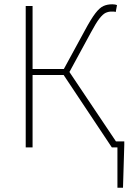

<svg xmlns="http://www.w3.org/2000/svg" viewBox="-20 -688 636 896"><path d="M528 188V0H504V-28H560V-12L554 188ZM100 0V-660H132V-366H278L376 -546Q405 -600 425 -626Q445 -652 463 -660Q481 -668 504 -668Q510 -668 516 -667Q522 -666 526 -664L520 -632Q514 -634 509.5 -634Q505 -634 500 -634Q486 -634 473 -628Q460 -622 444 -601.5Q428 -581 404 -536L304 -352L540 0H502L277 -338H132V0Z"/></svg>

Font: Source Sans Variable
Style: Regular
Weight: 200
Designer: Paul D. Hunt
Foundry: Adobe Systems Incorporated
Version: Version 3.006;hotconv 1.0.111;makeotfexe 2.5.65597